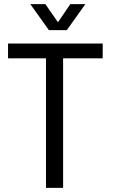

<svg xmlns="http://www.w3.org/2000/svg" viewBox="-20 -911 564 931"><path d="M203 0H286V-628H478V-700H19V-628H203ZM127 -891 217 -765H304L394 -891H321L261 -803L200 -891Z"/></svg>

Font: Vanilla Cream Book
Style: Regular
Weight: 400
Designer: Jeremy Tribby, Jinavaṁso
Foundry: Tribby Type
Version: Version 1.422;Glyphs 3.1.2 (3151)